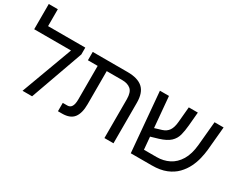

<svg xmlns="http://www.w3.org/2000/svg" viewBox="-91 -1206 2063 1653"><g transform="rotate(30 940.0 -380.0)"><path d="M105 -592H475V-524L288 0H193L381 -509H15V-760H105Z M545 0V-83H591Q646 -83 646 -175V-509H549V-592H896Q998 -592 1047.5 -547Q1097 -502 1097 -403V0H1007V-385Q1007 -455 976 -482Q945 -509 890 -509H736V-180Q736 -90 701 -45Q666 0 586 0Z M1269 0 1217 -592H1307L1334 -288L1403 -309Q1444 -322 1464.5 -352.5Q1485 -383 1490 -439L1504 -592H1594L1582 -457Q1577 -401 1565.5 -357.5Q1554 -314 1520.5 -282.5Q1487 -251 1416 -229L1341 -207L1352 -83H1478Q1545 -83 1600.5 -111Q1656 -139 1692.5 -199Q1729 -259 1738 -355L1760 -592H1850L1828 -355Q1824 -317 1813 -269.5Q1802 -222 1779 -175Q1756 -128 1717.5 -88Q1679 -48 1620 -24Q1561 0 1478 0Z"/></g></svg>

Font: Go Noto Kurrent-Regular
Style: Regular
Weight: 400
Designer: Monotype Design Team
Foundry: Monotype Imaging Inc.
Version: Version 2.012; ttfautohint (v1.8.4.7-5d5b)